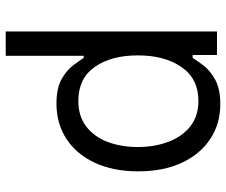

<svg xmlns="http://www.w3.org/2000/svg" viewBox="-79 -688 779 661"><g transform="rotate(-90 310.5 -357.5)"><path d="M282.7 11.4Q214.5 11.4 162.3 -23.3Q110.1 -57.9 80.6 -121.3Q51.1 -184.7 51.1 -271.3Q51.1 -357.2 80.6 -420.5Q110.1 -483.7 162.6 -518.1Q215.2 -552.6 284.1 -552.6Q337.4 -552.6 368.4 -535Q399.5 -517.4 416 -495.2Q432.5 -473 441.8 -458.8H448.9V-727.3H532.7V0H451.7V-83.8H441.8Q432.5 -68.9 415.5 -46.3Q398.4 -23.8 366.8 -6.2Q335.2 11.4 282.7 11.4ZM294 -63.9Q369.7 -63.9 410 -122Q450.3 -180 450.3 -272.7Q450.3 -364.3 410.5 -420.8Q370.7 -477.3 294 -477.3Q240.8 -477.3 205.4 -450.1Q170.1 -422.9 152.5 -376.6Q134.9 -330.3 134.9 -272.7Q134.9 -214.5 152.9 -167.1Q170.8 -119.7 206.1 -91.8Q241.5 -63.9 294 -63.9Z"/></g></svg>

Font: Linik Sans
Style: Regular
Weight: 400
Designer: Rasmus Andersson (font), Marc Monis (original base), Kil Hyung-jin (Pretendard portions), Cristiano Sobral (main changes
Foundry: rsms
Version: Version 3.018;May 31, 2022;FontCreator 14.0.0.2814 64-bit; t